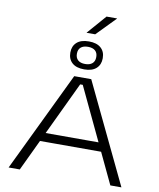

<svg xmlns="http://www.w3.org/2000/svg" viewBox="-108 -1127 1002 1211"><g transform="rotate(10 393.0 -522.0)"><path d="M474.5 -1044.5H541.5V-1043L423.5 -922H368.5V-923ZM31.5 0 339 -639H448L754 0H683L401.5 -594.5H385L103 0ZM182.5 -199V-254.5H603V-199ZM289 -781V-782.5Q289 -823 315.5 -847Q342 -871 393 -871Q443 -871 469.8 -847.2Q496.5 -823.5 496.5 -782.5V-780.5Q496.5 -740 470 -716Q443.5 -692 393 -692Q342 -692 315.5 -716Q289 -740 289 -781ZM331 -781Q331 -755 347 -740.8Q363 -726.5 393 -726.5Q423 -726.5 439 -740.8Q455 -755 455 -781V-782.5Q455 -808.5 439 -822.5Q423 -836.5 393 -836.5Q363 -836.5 347 -822.5Q331 -808.5 331 -782.5Z"/></g></svg>

Font: Anek Latin Expanded Light
Style: Regular
Weight: 300
Width: 7
Designer: Yesha Goshar
Foundry: Ek Type
Version: Version 1.003